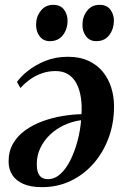

<svg xmlns="http://www.w3.org/2000/svg" viewBox="-20 -758 514 793"><path d="M50 -419.5Q65 -441 94.8 -465Q124.5 -489 166.5 -506.2Q208.5 -523.5 260 -523.5Q309 -523.5 345 -507Q381 -490.5 404.5 -461.8Q428 -433 439.5 -396Q451 -359 451 -318.5Q451 -249.5 428.8 -189Q406.5 -128.5 366.5 -82.8Q326.5 -37 272.2 -11Q218 15 153.5 15Q106 15 75.5 1.2Q45 -12.5 30.2 -36.2Q15.5 -60 15.5 -91Q15.5 -133.5 34.2 -165.5Q53 -197.5 84.5 -220Q116 -242.5 155.2 -257Q194.5 -271.5 236.2 -278.5Q278 -285.5 316.5 -286.5Q319 -321.5 314.2 -353.8Q309.5 -386 297.2 -410.8Q285 -435.5 263.2 -450Q241.5 -464.5 209.5 -464.5Q179.5 -464.5 153 -455.2Q126.5 -446 104.5 -430.2Q82.5 -414.5 64.5 -394.5ZM177.5 -18Q206 -18 229.5 -39.5Q253 -61 270.8 -96.5Q288.5 -132 300 -175.2Q311.5 -218.5 315 -261.5Q279.5 -257 246.2 -241.8Q213 -226.5 187.2 -202.2Q161.5 -178 146.5 -146.5Q131.5 -115 132 -79Q132 -47 143.8 -32.5Q155.5 -18 177.5 -18ZM186 -588Q159.5 -588 144.2 -607.5Q129 -627 129 -655.5Q129 -688.5 148.2 -713.2Q167.5 -738 199.5 -738Q230 -738 244.5 -718Q259 -698 259 -673Q259 -637.5 239.8 -612.8Q220.5 -588 186 -588ZM377.5 -588Q351 -588 335.8 -607.5Q320.5 -627 320.5 -655.5Q320.5 -688.5 339.5 -713.2Q358.5 -738 391 -738Q421.5 -738 436 -718Q450.5 -698 450.5 -673Q450 -637.5 431 -612.8Q412 -588 377.5 -588Z"/></svg>

Font: Merriweather 120pt SemiBold
Style: Italic
Weight: 600
Italic angle: -7.8°
Version: Version 2.101